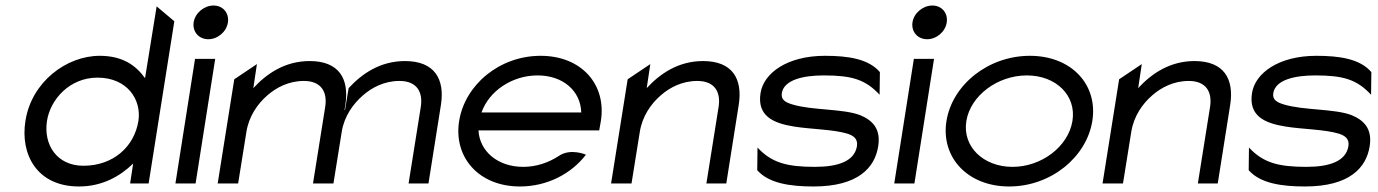

<svg xmlns="http://www.w3.org/2000/svg" viewBox="-20 -664 4989 695"><path d="M150 -226C162 -304 232 -383 333 -383C440 -383 493 -304 481 -226C466 -133 390 -64 282 -64C185 -64 137 -141 150 -226ZM72 -226C53 -107 112 11 266 11C351 11 416 -27 462 -72L451 0H518L611 -587L547 -641L505 -381C473 -426 425 -462 341 -462C221 -462 94 -368 72 -226Z M681 -583C676 -549 700 -522 734 -522C768 -522 800 -549 805 -583C810 -617 787 -644 753 -644C719 -644 686 -617 681 -583ZM615 0H688L759 -451H686Z M768 0H842L872 -187C881 -243 912 -288 948 -319C980 -347 1025 -371 1080 -371C1143 -371 1166 -331 1157 -276L1113 0H1185H1187L1217 -187C1226 -243 1258 -288 1294 -319C1326 -347 1371 -371 1426 -371C1489 -371 1512 -331 1503 -276L1459 0H1531L1576 -284C1591 -379 1552 -443 1446 -443C1356 -443 1290 -397 1242 -345L1229 -267L1227 -266L1230 -284C1245 -379 1207 -443 1101 -443C1011 -443 945 -397 897 -345L910 -432L828 -377Z M1642 -226C1621 -95 1713 11 1862 11C1961 11 2048 -35 2101 -104C2101 -104 2045 -129 2002 -99C1965 -75 1921 -60 1874 -60C1782 -60 1716 -116 1712 -192H2149L2155 -226C2176 -357 2086 -462 1937 -462C1788 -462 1663 -357 1642 -226ZM1723 -257C1750 -334 1833 -391 1926 -391C2019 -391 2082 -334 2084 -257Z M2192 0H2266L2296 -187C2305 -243 2336 -288 2372 -319C2404 -347 2449 -371 2504 -371C2567 -371 2590 -331 2581 -276L2537 0H2609L2654 -284C2669 -379 2631 -443 2525 -443C2435 -443 2369 -397 2321 -345L2334 -432L2252 -377Z M2733 -327C2720 -245 2778 -218 2854 -206C2914 -196 2996 -196 3048 -180C3069 -173 3086 -162 3082 -135C3073 -80 3013 -60 2930 -60C2828 -60 2773 -75 2722 -130L2721 -48C2763 0 2841 11 2925 11C3086 11 3147 -57 3159 -135C3169 -199 3137 -229 3094 -247C3032 -271 2920 -264 2848 -286C2825 -293 2806 -302 2810 -327C2818 -375 2887 -391 2962 -391C3064 -391 3113 -376 3164 -321L3165 -403C3124 -451 3050 -462 2966 -462C2829 -462 2744 -399 2733 -327Z M3283 -583C3278 -549 3302 -522 3336 -522C3370 -522 3402 -549 3407 -583C3412 -617 3389 -644 3355 -644C3321 -644 3288 -617 3283 -583ZM3217 0H3290L3361 -451H3288Z M3406 -226C3385 -95 3482 11 3633 11C3784 11 3913 -95 3934 -226C3955 -357 3859 -462 3708 -462C3557 -462 3427 -357 3406 -226ZM3478 -226C3493 -318 3591 -391 3697 -391C3803 -391 3877 -318 3862 -226C3847 -134 3751 -60 3645 -60C3539 -60 3463 -134 3478 -226Z M3971 0H4045L4075 -187C4084 -243 4115 -288 4151 -319C4183 -347 4228 -371 4283 -371C4346 -371 4369 -331 4360 -276L4316 0H4388L4433 -284C4448 -379 4410 -443 4304 -443C4214 -443 4148 -397 4100 -345L4113 -432L4031 -377Z M4512 -327C4499 -245 4557 -218 4633 -206C4693 -196 4775 -196 4827 -180C4848 -173 4865 -162 4861 -135C4852 -80 4792 -60 4709 -60C4607 -60 4552 -75 4501 -130L4500 -48C4542 0 4620 11 4704 11C4865 11 4926 -57 4938 -135C4948 -199 4916 -229 4873 -247C4811 -271 4699 -264 4627 -286C4604 -293 4585 -302 4589 -327C4597 -375 4666 -391 4741 -391C4843 -391 4892 -376 4943 -321L4944 -403C4903 -451 4829 -462 4745 -462C4608 -462 4523 -399 4512 -327Z"/></svg>

Font: Charger Sport
Style: ExtObl
Weight: 400
Designer: Jasper
Foundry: Cannot Into Space Fonts
Version: Version 1.1